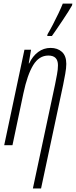

<svg xmlns="http://www.w3.org/2000/svg" viewBox="-20 -806 422 1066"><path d="M162.6 240.2 285.6 -336.4Q291 -364.3 296.4 -392.3Q301.8 -420.4 301.8 -443.8Q301.8 -497.6 248.5 -497.6Q196.8 -497.6 164.3 -444.3Q131.8 -391.1 109.9 -287.6L49.3 0H3.4L115.7 -529.8H152.3L139.6 -454.1H142.1Q161.1 -494.6 191.9 -517.3Q222.7 -540 260.7 -540Q299.3 -540 323.7 -518.1Q348.1 -496.1 348.1 -451.2Q348.1 -428.7 342.3 -396.2Q336.4 -363.8 330.6 -335L208 240.2ZM242.2 -606 244.1 -616.2Q256.8 -637.2 273.2 -668.7Q289.6 -700.2 304.7 -731.9Q319.8 -763.7 328.6 -786.1H381.8L379.9 -775.9Q373.5 -764.2 358.9 -741Q344.2 -717.8 326.4 -691.2Q308.6 -664.6 292.7 -641.4Q276.9 -618.2 268.1 -606Z"/></svg>

Font: Open Sans Condensed Light
Style: Italic
Weight: 300
Width: 3
Italic angle: -12°
Designer: Monotype Design Team
Foundry: Monotype Imaging Inc.
Version: Version 3.000; ttfautohint (v1.8.4)